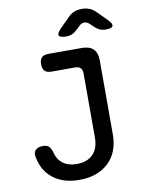

<svg xmlns="http://www.w3.org/2000/svg" viewBox="-102 -1019 811 1097"><g transform="rotate(-10 303.5 -470.0)"><path d="M45 -158Q38 -187 52 -202Q66 -217 96 -217Q118 -217 130 -206.5Q142 -196 149 -169Q159 -128 190 -105Q221 -82 270 -82Q330 -82 363.5 -116Q397 -150 397 -212V-584Q397 -606 386.5 -616.5Q376 -627 355 -627H218Q192 -627 179.5 -639.5Q167 -652 167 -678Q167 -705 179.5 -717.5Q192 -730 218 -730H412Q457 -730 479 -708Q501 -686 501 -641V-212Q501 -161 485 -120Q469 -79 438.5 -50Q408 -21 365.5 -5.5Q323 10 270 10Q178 10 119.5 -34Q61 -78 45 -158ZM337 -810Q300 -810 294.5 -823Q289 -836 315 -862L369 -916Q386 -934 406 -942Q426 -950 450 -950Q474 -950 494.5 -942Q515 -934 532 -916L587 -861Q612 -836 606.5 -823Q601 -810 566 -810Q547 -810 532 -816.5Q517 -823 504 -835L481 -857Q466 -871 450.5 -871Q435 -871 420 -856L399 -836Q386 -823 370.5 -816.5Q355 -810 337 -810Z"/></g></svg>

Font: Maple Mono NL Medium
Style: Regular
Weight: 500
Monospace: yes
Designer: subframe7536
Version: Version 7.000